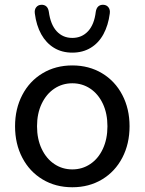

<svg xmlns="http://www.w3.org/2000/svg" viewBox="-20 -768 600 797"><path d="M42.5 -243.9Q42.5 -316.3 72.6 -373.9Q102.7 -431.5 156.8 -463.9Q210.8 -496.4 280.2 -496.4Q349.5 -496.4 403.6 -463.9Q457.6 -431.5 487.7 -373.9Q517.8 -316.3 517.8 -243.9Q517.8 -170.9 487.7 -113.3Q457.6 -55.6 403.6 -23.2Q349.5 9.3 280.2 9.3Q210.8 9.3 156.8 -23.2Q102.7 -55.6 72.6 -113.3Q42.5 -170.9 42.5 -243.9ZM426 -243.9Q426 -296.9 407 -337.3Q388 -377.8 354.7 -400.1Q321.5 -422.3 280.2 -422.3Q238.8 -422.3 205.6 -400.1Q172.3 -377.8 153 -337.3Q133.7 -296.9 133.7 -243.9Q133.7 -190.9 153 -150.1Q172.3 -109.3 205.6 -87.1Q238.8 -64.8 280.2 -64.8Q321.5 -64.8 354.7 -87.1Q388 -109.3 407 -150.1Q426 -190.9 426 -243.9ZM124.6 -711.9Q122.4 -727.7 130.1 -737.6Q137.8 -747.5 151 -748.1Q163.9 -748.8 172.2 -741.5Q180.4 -734.1 182.7 -719.2Q189.7 -665.9 215.4 -638.2Q241 -610.6 280.2 -610.6Q319.6 -610.6 345.5 -638.4Q371.4 -666.3 377.6 -719.2Q379.9 -734.1 388.1 -741.5Q396.4 -748.8 409.3 -748.1Q422.6 -747.5 430.2 -737.6Q437.9 -727.7 435.7 -711.9Q429.4 -663.1 409.5 -626.3Q389.6 -589.5 356.5 -569.5Q323.5 -549.5 280.2 -549.5Q236.8 -549.5 204.1 -569.5Q171.4 -589.5 151.1 -626Q130.9 -662.5 124.6 -711.9Z"/></svg>

Font: SN Pro Thin
Style: Regular
Weight: 200
Designer: Tobias Whetton
Foundry: Supernotes
Version: Version 1.003;Glyphs 3.3 (3324)